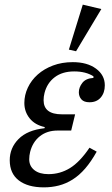

<svg xmlns="http://www.w3.org/2000/svg" viewBox="-20 -796 484 828"><path d="M228 -233Q183 -233 152 -208.5Q121 -184 110 -141Q106 -125 106 -109Q106 -80 128 -62.5Q150 -45 189 -45Q239 -45 281.5 -71Q324 -97 366 -159L397 -142Q373 -99 347.5 -69.5Q322 -40 293.5 -22Q265 -4 234 4Q203 12 169 12Q100 12 61 -18Q22 -48 22 -105Q22 -158 60 -196.5Q98 -235 172 -243L173 -248Q131 -257 108 -285.5Q85 -314 85 -352Q85 -386 100 -418Q115 -450 142.5 -474.5Q170 -499 208.5 -513.5Q247 -528 294 -528Q356 -528 394 -500Q432 -472 432 -428Q432 -396 414.5 -375.5Q397 -355 366 -355Q342 -355 331 -367.5Q320 -380 320 -398Q320 -419 335 -438.5Q350 -458 383 -460V-467Q350 -488 300 -488Q249 -488 216 -463Q183 -438 172 -395Q168 -379 168 -364Q168 -303 247 -303H304L287 -233ZM337 -776 417 -757 308 -575 277 -582Z"/></svg>

Font: IBM Plex Serif
Style: Italic
Weight: 400
Italic angle: -14°
Designer: Mike Abbink, Paul van der Laan, Pieter van Rosmalen
Foundry: Bold Monday
Version: Version 3.001